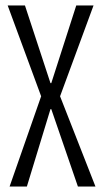

<svg xmlns="http://www.w3.org/2000/svg" viewBox="-20 -680 376 700"><path d="M15 0 130 -329 8 -660H71L164 -377H167L258 -660H321L199 -329L328 0H264L167 -282H164L78 0Z"/></svg>

Font: Bricolage Grotesque 48pt Condensed ExtraLight
Style: Regular
Weight: 200
Width: 3
Designer: Mathieu Triay
Foundry: Atelier Triay
Version: Version 1.000; ttfautohint (v1.8.4.7-5d5b);gftools[0.9.32]